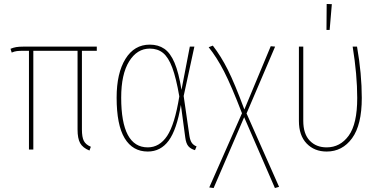

<svg xmlns="http://www.w3.org/2000/svg" viewBox="-20 -754 1929 968"><path d="M393 -498V-101Q393 -63 402.5 -44Q412 -25 438 -14L431 5Q397 -9 384 -32.5Q371 -56 371 -101V-498H148V0H126V-498H102Q78 -498 65.5 -496.5Q53 -495 39 -489L33 -508Q47 -514 61.5 -516.5Q76 -519 99 -519H468V-498Z M895 -301 937 -519H960L906 -270L935 -69Q939 -44 948 -32.5Q957 -21 971 -16L963 3Q942 -3 930 -16.5Q918 -30 914 -61L892 -225Q871 -100 830.5 -45Q790 10 725 10Q649 10 608.5 -57Q568 -124 568 -262Q568 -385 612.5 -457Q657 -529 735 -529Q778 -529 808.5 -508Q839 -487 860 -437.5Q881 -388 895 -301ZM591 -262Q591 -11 725 -11Q784 -11 822.5 -68.5Q861 -126 884 -268Q868 -361 848.5 -413Q829 -465 802 -487Q775 -509 735 -509Q671 -509 631 -444.5Q591 -380 591 -262Z M1387 188 1366 194 1211 -163 1057 194 1035 191 1200 -183Q1146 -323 1109.5 -394Q1073 -465 1032 -516L1053 -524Q1094 -471 1128.5 -402.5Q1163 -334 1212 -202L1345 -521L1367 -519L1223 -182Z M1804 -260Q1804 -124 1755 -57Q1706 10 1627 10Q1565 10 1526 -30.5Q1487 -71 1487 -144V-519H1509V-145Q1509 -79 1541.5 -45Q1574 -11 1627 -11Q1695 -11 1738 -70Q1781 -129 1781 -260Q1781 -377 1758 -519H1780Q1804 -382 1804 -260ZM1627 -734 1653 -733 1642 -603H1626Z"/></svg>

Font: Fira Sans Condensed Thin
Style: Regular
Weight: 250
Width: 3
Designer: Carrois Corporate & Edenspiekermann AG
Foundry: Carrois Corporate GbR & Edenspiekermann AG
Version: Version 4.203